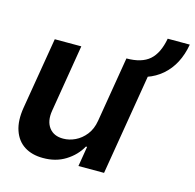

<svg xmlns="http://www.w3.org/2000/svg" viewBox="-102 -791 915 901"><g transform="rotate(15 355.5 -340.0)"><path d="M465.8 -473.6 440.9 -545.9Q514.6 -545.9 552.7 -579.3Q590.8 -612.8 604 -685.5H711.4Q693.8 -585 629.4 -529.3Q564.9 -473.6 465.8 -473.6ZM388.2 -229 440.9 -545.9H569.3L478.5 0H354L370.1 -97.2H364.3Q338.9 -51.3 291.7 -22Q244.6 7.3 182.6 6.8Q129.4 6.8 92.3 -16.8Q55.2 -40.5 39.6 -86.7Q23.9 -132.8 34.7 -198.2L92.8 -545.9H221.7L167.5 -217.8Q159.2 -166.5 182.4 -135.7Q205.6 -105 251.5 -105.5Q280.3 -105.5 309.1 -119.1Q337.9 -132.8 359.6 -160.2Q381.3 -187.5 388.2 -229Z"/></g></svg>

Font: Inter Tight SemiBold
Style: Italic
Weight: 600
Italic angle: -9.39999°
Designer: Rasmus Andersson
Foundry: rsms
Version: Version 3.004